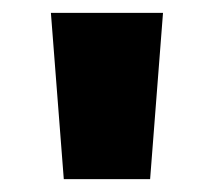

<svg xmlns="http://www.w3.org/2000/svg" viewBox="-20 -734 332 298"><path d="M59 -714H233L213 -456H79Z"/></svg>

Font: Noto Sans Thai Looped UI Black
Style: Regular
Weight: 900
Designer: Cadson Demak Team
Foundry: Cadson Demak Co., Ltd.
Version: Version 1.000